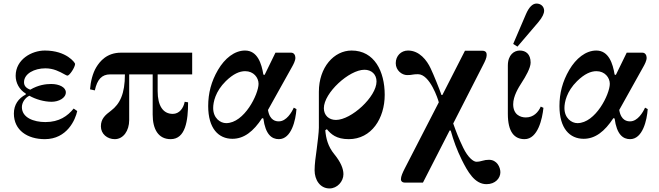

<svg xmlns="http://www.w3.org/2000/svg" viewBox="-20 -770 3704 1079"><path d="M58 -132C58 -38 134 12 232 12C357 12 404 -98 414 -146L394 -160C360 -118 313 -84 235 -84C169 -84 103 -109 103 -168C103 -193 120 -220 145 -232C180 -212 228 -198 270 -198C310 -198 350 -219 350 -251C350 -280 312 -298 268 -298C238 -298 196 -293 150 -266C123 -276 115 -291 115 -308C115 -356 173 -386 235 -386C281 -386 314 -368 343 -352C350 -348 356 -345 359 -345C371 -345 402 -392 402 -411C402 -417 354 -486 232 -486C158 -486 68 -436 68 -344C68 -305 88 -266 125 -244V-239C83 -217 58 -181 58 -132Z M486 -268 513 -262C526 -323 552 -352 599 -352H682C682 -243 654 -186 604 -148C572 -124 547 -103 547 -60C547 -17 583 12 625 12C673 12 706 -35 706 -95V-352H838V-126C838 -45 869 12 939 12C1023 12 1037 -93 1037 -195L1018 -198C1011 -162 988 -130 951 -130C896 -130 866 -176 866 -258V-352H1060V-474H660C580 -474 541 -425 521 -392C501 -359 489 -311 486 -268Z M1150 -174C1150 -48 1208 10 1286 10C1351 10 1404 -31 1453 -106L1460 -104C1472 -14 1507 12 1547 12C1618 12 1642 -96 1646 -157L1631 -165C1620 -140 1590 -88 1547 -88C1532 -88 1496 -91 1486 -152L1621 -394C1629 -408 1640 -429 1640 -445C1640 -460 1632 -474 1616 -474H1528L1467 -349L1460 -351C1450 -413 1427 -486 1357 -486C1298 -486 1243 -442 1205 -377C1167 -312 1150 -246 1150 -174ZM1178 -163C1178 -195 1190 -256 1249 -314C1291 -355 1326 -370 1358 -370C1405 -370 1433 -334 1433 -299C1433 -241 1353 -78 1251 -78C1218 -78 1178 -106 1178 -163Z M1800 -162C1800 -248 1942 -378 2028 -378C2068 -378 2096 -352 2096 -312C2096 -226 1954 -96 1868 -96C1828 -96 1800 -122 1800 -162ZM1748 187C1748 240 1778 289 1832 289C1875 289 1910 250 1910 209C1910 177 1894 140 1859 97C1822 52 1812 6 1808 -38L1817 -44C1840 -16 1870 12 1940 12C2068 12 2142 -105 2142 -237C2142 -369 2084 -486 1956 -486C1857 -486 1772 -392 1772 -254V-52C1772 -28 1764 36 1760 67C1754 109 1748 153 1748 187Z M2204 -415C2204 -374 2239 -348 2268 -348C2280 -348 2294 -349 2301 -351C2308 -352 2315 -353 2329 -353C2396 -353 2442 -212 2446 -195L2254 178C2243 200 2233 221 2233 238C2233 248 2241 256 2253 256H2357L2507 -37L2513 -36C2529 21 2547 71 2575 128C2608 194 2647 265 2714 265C2764 265 2792 231 2792 198C2792 170 2773 128 2728 128C2713 128 2704 130 2693 133C2683 136 2670 139 2657 139C2641 139 2610 116 2583 60C2557 6 2544 -28 2527 -76L2694 -403C2706 -426 2715 -445 2715 -460C2715 -470 2714 -485 2689 -485H2593L2466 -236H2461C2449 -271 2418 -348 2400 -386C2379 -431 2337 -486 2273 -486C2234 -486 2204 -456 2204 -415Z M2864 -523 2888 -508 3005 -645C3030 -674 3038 -697 3038 -709C3038 -734 3019 -750 2995 -750C2973 -750 2953 -730 2936 -691ZM2834 -130C2834 -29 2870 12 2928 12C3003 12 3028 -104 3034 -164L3019 -171C3005 -139 2978 -110 2935 -110C2905 -110 2864 -125 2864 -184C2864 -230 2894 -278 2912 -306C2933 -338 2962 -388 2962 -418C2962 -466 2935 -486 2901 -486C2870 -486 2834 -463 2834 -401Z M3124 -174C3124 -48 3182 10 3260 10C3325 10 3378 -31 3427 -106L3434 -104C3446 -14 3481 12 3521 12C3592 12 3616 -96 3620 -157L3605 -165C3594 -140 3564 -88 3521 -88C3506 -88 3470 -91 3460 -152L3595 -394C3603 -408 3614 -429 3614 -445C3614 -460 3606 -474 3590 -474H3502L3441 -349L3434 -351C3424 -413 3401 -486 3331 -486C3272 -486 3217 -442 3179 -377C3141 -312 3124 -246 3124 -174ZM3152 -163C3152 -195 3164 -256 3223 -314C3265 -355 3300 -370 3332 -370C3379 -370 3407 -334 3407 -299C3407 -241 3327 -78 3225 -78C3192 -78 3152 -106 3152 -163Z"/></svg>

Font: Old Standard
Style: Bold
Weight: 700
Designer: Alexey Kryukov <alexios@thessalonica.org.ru>
Version: Version 2.0.2